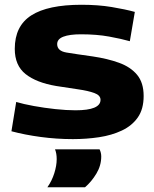

<svg xmlns="http://www.w3.org/2000/svg" viewBox="-20 -574 647 806"><path d="M28 -23 48 -146Q78 -137 122 -129Q166 -121 212.5 -116Q259 -111 297 -111Q402 -111 402 -155Q402 -174 376 -183.5Q350 -193 308 -199Q266 -205 216 -213Q133 -227 87.5 -263Q42 -299 42 -369Q42 -465 111.5 -509.5Q181 -554 322 -554Q392 -554 449 -544.5Q506 -535 546 -524L525 -401Q490 -411 438 -420.5Q386 -430 320 -430Q272 -430 246 -420Q220 -410 220 -389Q220 -360 259 -353.5Q298 -347 370 -337Q431 -328 479.5 -310.5Q528 -293 555.5 -260Q583 -227 583 -171Q583 -116 558.5 -81Q534 -46 491.5 -26Q449 -6 396 2Q343 10 286 10Q218 10 151 1Q84 -8 28 -23ZM179 212Q198 185 208 153Q218 121 218 94Q218 70 211 53H398Q405 67 405 83Q405 121 384.5 155Q364 189 337 212Z"/></svg>

Font: Georama Extended
Style: Bold
Weight: 700
Width: 7
Designer: Jean-Baptiste Levee
Foundry: Production Type
Version: Version 1.000